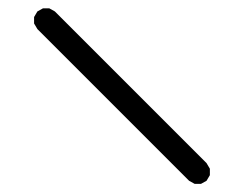

<svg xmlns="http://www.w3.org/2000/svg" viewBox="-20 -553 580 462"><path d="M70 -525.5 83.5 -533H98.5L112 -525.5L477 -160.5L485 -147V-131.5L477 -118L463.5 -110.5H448.5L435 -118L70 -483L62 -496.5V-512Z"/></svg>

Font: 3270 Nerd Font
Style: Regular
Weight: 400
Monospace: yes
Version: Version 3.0.1;Nerd Fonts 3.3.0